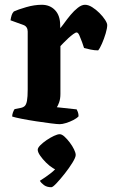

<svg xmlns="http://www.w3.org/2000/svg" viewBox="-20 -520 473 804"><path d="M230 0Q220 0 192.5 -3.5Q165 -7 132 -12Q99 -17 71 -22.5Q43 -28 31 -32Q31 -40 34 -48.5Q37 -57 41 -63L66 -68Q77 -70 83.5 -76Q90 -82 93 -98Q96 -114 96 -146V-388Q96 -398 91.5 -405Q87 -412 79 -415L24 -435Q26 -448 29 -457Q32 -466 38 -472Q55 -480 89.5 -490Q124 -500 155 -500Q189 -500 210.5 -477.5Q232 -455 232 -414V-402Q238 -408 249.5 -424Q261 -440 275.5 -457.5Q290 -475 306 -487.5Q322 -500 336 -500Q350 -500 366 -490Q382 -480 396.5 -465.5Q411 -451 420 -437Q429 -423 429 -415Q429 -402 422.5 -380Q416 -358 407 -337.5Q398 -317 391 -309Q376 -309 359 -312.5Q342 -316 332 -319Q329 -329 323.5 -344Q318 -359 312.5 -371.5Q307 -384 301 -384Q296 -384 286.5 -377Q277 -370 266 -360Q255 -350 246 -340.5Q237 -331 233 -327V-127Q233 -106 227.5 -91Q222 -76 218 -71L301 -62Q303 -59 306 -51Q309 -43 309 -33Q302 -25 287.5 -17.5Q273 -10 257 -5Q241 0 230 0ZM195 264Q176 264 164 255Q152 246 147 237Q168 224 191 206.5Q214 189 227 169L228 194Q218 194 202.5 184.5Q187 175 172.5 160.5Q158 146 148 131.5Q138 117 138 107Q138 99 149 88Q160 77 175.5 66.5Q191 56 206 49Q221 42 230 42Q239 42 250 52Q261 62 272 76.5Q283 91 290 105.5Q297 120 297 129Q297 139 283.5 161Q270 183 251.5 206.5Q233 230 217 247Q201 264 195 264Z"/></svg>

Font: Texturina 12pt
Style: Bold
Weight: 700
Designer: Guillermo Torres Carreño
Foundry: Omnibus-Type
Version: Version 1.002